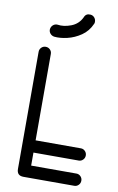

<svg xmlns="http://www.w3.org/2000/svg" viewBox="-94 -908 591 959"><g transform="rotate(10 201.0 -428.0)"><path d="M354 -62Q366 -62 375 -53Q384 -44 384 -31Q384 -18 375 -9Q366 0 354 0H96Q62 0 62 -34V-628Q62 -641 71 -650Q80 -659 93 -659Q106 -659 115 -650Q124 -641 124 -628V-190H354Q366 -190 375 -181Q384 -172 384 -159Q384 -146 375 -137Q366 -128 354 -128H124V-62ZM254 -837Q262 -858 285 -856Q298 -855 306 -845Q314 -835 313 -822Q313 -818 311 -814Q294 -775 261 -752.5Q228 -730 191.5 -721.5Q155 -713 126 -716Q113 -718 105 -727.5Q97 -737 98 -750Q100 -763 109.5 -771Q119 -779 132 -778Q163 -773 200 -787Q237 -801 254 -837Z"/></g></svg>

Font: Libertine Sup Medium
Style: Regular
Weight: 500
Designer: Bastien Sozeau
Foundry: NBR — Bastien Sozeau
Version: Version 2.003; ttfautohint (v1.8.4.7-5d5b);gftools[0.9.33]